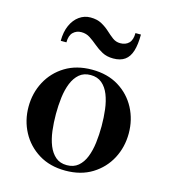

<svg xmlns="http://www.w3.org/2000/svg" viewBox="-107 -785 781 881"><g transform="rotate(15 284.0 -344.5)"><path d="M284 10Q210.5 10 157 -23Q103.5 -56 74.5 -110.5Q45.5 -165 45.5 -230Q45.5 -295 74.5 -349.5Q103.5 -404 157 -436.8Q210.5 -469.5 284 -469.5Q357.5 -469.5 410.8 -436.8Q464 -404 492.8 -349.5Q521.5 -295 521.5 -230Q521.5 -165 492.8 -110.5Q464 -56 410.8 -23Q357.5 10 284 10ZM284 -16Q316.5 -16 337.8 -34Q359 -52 371 -82.2Q383 -112.5 387.8 -151Q392.5 -189.5 392.5 -230Q392.5 -271 387.8 -309.2Q383 -347.5 371 -377.8Q359 -408 337.8 -426Q316.5 -444 284 -444Q251.5 -444 230.5 -426Q209.5 -408 197.2 -377.8Q185 -347.5 180.2 -309.2Q175.5 -271 175.5 -230Q175.5 -189.5 180.2 -151Q185 -112.5 197.2 -82.2Q209.5 -52 230.5 -34Q251.5 -16 284 -16ZM363 -544Q332.5 -544 310.2 -556Q288 -568 269.8 -583.5Q251.5 -599 233.2 -611Q215 -623 192 -623Q168.5 -623 152.8 -607.8Q137 -592.5 137 -560H110Q110 -602.5 124 -633.8Q138 -665 162 -682Q186 -699 215 -699Q246.5 -699 268.2 -687Q290 -675 306.8 -659.5Q323.5 -644 339.5 -632Q355.5 -620 376 -620Q401.5 -620 416.8 -635.2Q432 -650.5 432 -683H458Q458 -636 448.5 -605Q439 -574 418 -559Q397 -544 363 -544Z"/></g></svg>

Font: Bodoni Moda SC 9pt SemiBold
Style: Regular
Weight: 600
Designer: Owen Earl
Foundry: indestructible type
Version: Version 2.005